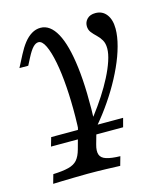

<svg xmlns="http://www.w3.org/2000/svg" viewBox="-96 -501 664 763"><g transform="rotate(-15 236.5 -120.0)"><path d="M175 83.1Q182.3 17.7 183.1 -47.6Q183.9 -112.9 179.8 -171.4Q175.8 -229.8 166.9 -275Q158.1 -320.2 145.6 -346.4Q133.1 -372.6 117.7 -372.6Q106.5 -372.6 95.2 -360.9Q83.9 -349.2 70.2 -322.6L54.8 -292.7H18.5L44.4 -342.7Q57.3 -367.7 71.8 -386.3Q86.3 -404.8 103.6 -415.3Q121 -425.8 140.3 -425.8Q179.8 -425.8 206.5 -377.4Q233.1 -329 244.8 -233.1Q256.5 -137.1 250.8 6.5L219.4 45.2ZM29 186.3 39.5 149.2Q79.8 147.6 103.2 141.5Q126.6 135.5 139.1 121Q151.6 106.5 158.9 79.8L200 -70.2L229 21.8L258.1 -4L234.7 79Q227.4 104.8 232.7 120.2Q237.9 135.5 258.5 141.9Q279 148.4 315.3 149.2L304.8 186.3Q284.7 185.5 248.8 184.3Q212.9 183.1 171.8 183.1Q144.4 183.1 116.5 183.9Q88.7 184.7 66.1 185.1Q43.5 185.5 29 186.3ZM227.4 41.9 208.9 19.4Q232.3 -4 255.6 -34.7Q279 -65.3 300.8 -98.8Q322.6 -132.3 339.5 -165.3Q356.5 -198.4 366.1 -227.4Q375.8 -256.5 375.8 -278.2Q375.8 -299.2 367.7 -312.9Q359.7 -326.6 348.4 -337.1Q337.1 -347.6 328.6 -358.5Q320.2 -369.4 320.2 -384.7Q320.2 -401.6 332.3 -413.7Q344.4 -425.8 366.1 -425.8Q395.2 -425.8 411.7 -404Q428.2 -382.3 428.2 -345.2Q428.2 -313.7 417.7 -275Q407.3 -236.3 388.3 -194.8Q369.4 -153.2 344 -111.3Q318.5 -69.4 288.7 -30.2Q258.9 8.9 227.4 41.9ZM58.9 41.1 69.4 4.8H365.3L355.6 41.1Z"/></g></svg>

Font: Playfair 9pt
Style: Italic
Weight: 400
Italic angle: -15.6°
Designer: Claus Eggers Sørensen
Foundry: Claus Eggers Sørensen
Version: Version 2.001;gftools[0.9.30]